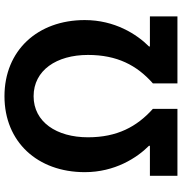

<svg xmlns="http://www.w3.org/2000/svg" viewBox="2 -796 794 837"><g transform="rotate(-90 398.5 -377.0)"><path d="M51 0H343V-107C265 -177 219 -263 219 -390C219 -527 286 -627 398 -627C511 -627 578 -527 578 -390C578 -263 533 -177 454 -107V0H746V-120H615V-124C668 -177 730 -273 730 -404C730 -610 597 -754 398 -754C199 -754 67 -610 67 -404C67 -273 129 -177 182 -124V-120H51Z"/></g></svg>

Font: Noto Sans JP
Style: Bold
Weight: 700
Designer: Ryoko NISHIZUKA 西塚涼子 (kana, bopomofo & ideographs); Paul D. Hunt (Latin, Greek & Cyrillic); Sandoll Communications 산돌커뮤니
Foundry: Adobe
Version: Version 2.004;hotconv 1.0.118;makeotfexe 2.5.65603